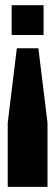

<svg xmlns="http://www.w3.org/2000/svg" viewBox="-20 -542 213 740"><path d="M24.9 -407.2V-522H147.9V-407.2ZM9.8 178.2V-68.8L44.9 -356H127.9L163.1 -68.8V178.2Z"/></svg>

Font: Quaderni
Style: Regular
Weight: 400
Designer: Romain Laurent, Daphné Lejeune, Alexandre D’Hubert
Foundry: ESAD Valence
Version: Version 1.000;FEAKit 1.0